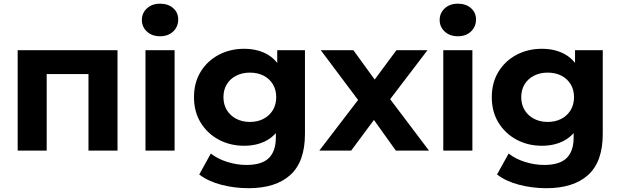

<svg xmlns="http://www.w3.org/2000/svg" viewBox="-20 -807 3325 1029"><path d="M74.7 0V-537.9H609.8V0H454.2V-445.2L489.3 -410.2H195.2L230.3 -445.2V0Z M759.7 0V-537.9H915.7V0ZM837.7 -612.7Q794.4 -612.7 767.4 -637.9Q740.3 -663 740.3 -700Q740.3 -736.9 767.4 -762.1Q794.4 -787.2 837.7 -787.2Q881 -787.2 908.1 -763.5Q935.1 -739.7 935.1 -702.8Q935.1 -664 908.4 -638.4Q881.6 -612.7 837.7 -612.7Z M1312.2 201.6Q1236 201.6 1165.6 183.1Q1095.2 164.6 1047.8 128.2L1110 15.8Q1144.4 43.8 1196.6 60.4Q1248.8 77 1300.7 77Q1383.3 77 1420.9 40Q1458.4 2.9 1458.4 -70.2V-150.5L1468.4 -286.2L1465.8 -422.4V-537.9H1614.4V-89.7Q1614.4 59.7 1536.1 130.6Q1457.7 201.6 1312.2 201.6ZM1288.1 -25.8Q1213.7 -25.8 1152.8 -58.3Q1091.9 -90.8 1055.8 -149.2Q1019.7 -207.6 1019.7 -286.2Q1019.7 -364.7 1055.8 -423.1Q1091.9 -481.5 1152.8 -513.5Q1213.7 -545.5 1288.1 -545.5Q1356.7 -545.5 1408.2 -518.1Q1459.8 -490.7 1489 -433.1Q1518.2 -375.6 1518.2 -286.2Q1518.2 -196.8 1489 -139.2Q1459.8 -81.6 1408.2 -53.7Q1356.7 -25.8 1288.1 -25.8ZM1319.1 -153.5Q1360.6 -153.5 1392.5 -170.2Q1424.3 -187 1442.4 -216.9Q1460.4 -246.9 1460.4 -286.2Q1460.4 -325.8 1442.4 -355.6Q1424.3 -385.3 1392.5 -401.6Q1360.6 -417.8 1319.1 -417.8Q1278.7 -417.8 1246.3 -401.6Q1213.9 -385.3 1195.7 -355.6Q1177.5 -325.8 1177.5 -286.2Q1177.5 -246.9 1195.7 -216.9Q1213.9 -187 1246.3 -170.2Q1278.7 -153.5 1319.1 -153.5Z M1691.4 0 1933.1 -315.7 1930.2 -229.7 1699.2 -537.9H1874L2019.7 -337L1954.1 -334.9L2104.6 -537.9H2271L2038.5 -232.9L2039.1 -317.5L2279 0H2101.5L1948.7 -213.5L2014.1 -204.7L1862.2 0Z M2355.7 0V-537.9H2511.7V0ZM2433.7 -612.7Q2390.4 -612.7 2363.4 -637.9Q2336.3 -663 2336.3 -700Q2336.3 -736.9 2363.4 -762.1Q2390.4 -787.2 2433.7 -787.2Q2477 -787.2 2504.1 -763.5Q2531.1 -739.7 2531.1 -702.8Q2531.1 -664 2504.4 -638.4Q2477.6 -612.7 2433.7 -612.7Z M2908.2 201.6Q2832 201.6 2761.6 183.1Q2691.2 164.6 2643.8 128.2L2706 15.8Q2740.4 43.8 2792.6 60.4Q2844.8 77 2896.7 77Q2979.3 77 3016.9 40Q3054.4 2.9 3054.4 -70.2V-150.5L3064.4 -286.2L3061.8 -422.4V-537.9H3210.4V-89.7Q3210.4 59.7 3132.1 130.6Q3053.7 201.6 2908.2 201.6ZM2884.1 -25.8Q2809.7 -25.8 2748.8 -58.3Q2687.9 -90.8 2651.8 -149.2Q2615.7 -207.6 2615.7 -286.2Q2615.7 -364.7 2651.8 -423.1Q2687.9 -481.5 2748.8 -513.5Q2809.7 -545.5 2884.1 -545.5Q2952.7 -545.5 3004.2 -518.1Q3055.8 -490.7 3085 -433.1Q3114.2 -375.6 3114.2 -286.2Q3114.2 -196.8 3085 -139.2Q3055.8 -81.6 3004.2 -53.7Q2952.7 -25.8 2884.1 -25.8ZM2915.1 -153.5Q2956.6 -153.5 2988.5 -170.2Q3020.3 -187 3038.4 -216.9Q3056.4 -246.9 3056.4 -286.2Q3056.4 -325.8 3038.4 -355.6Q3020.3 -385.3 2988.5 -401.6Q2956.6 -417.8 2915.1 -417.8Q2874.7 -417.8 2842.3 -401.6Q2809.9 -385.3 2791.7 -355.6Q2773.5 -325.8 2773.5 -286.2Q2773.5 -246.9 2791.7 -216.9Q2809.9 -187 2842.3 -170.2Q2874.7 -153.5 2915.1 -153.5Z"/></svg>

Font: Montserrat Alternates Thin
Style: Regular
Weight: 100
Designer: Julieta Ulanovsky
Foundry: Julieta Ulanovsky
Version: Version 9.000